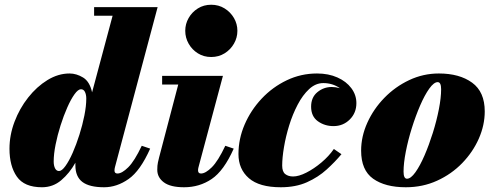

<svg xmlns="http://www.w3.org/2000/svg" viewBox="-20 -780 2088 810"><path d="M613.5 -153Q572 -59.5 522.5 -24.8Q473 10 419 10Q357.5 10 327.8 -12.2Q298 -34.5 298 -83Q298 -88.5 298 -93.5Q273.5 -49.5 238.5 -19.8Q203.5 10 157 10Q82.5 10 51.2 -34.8Q20 -79.5 20 -152.5Q20 -210 41.2 -266.2Q62.5 -322.5 98.8 -368.5Q135 -414.5 180.2 -442.2Q225.5 -470 273.5 -470Q302.5 -470 330.5 -453Q358.5 -436 368.5 -390.5L455 -713.5H377V-750H645L465 -75Q463 -67.5 463 -60.5Q463 -48 475.5 -48Q494.5 -48 521 -74.2Q547.5 -100.5 578 -165ZM344 -364Q344 -380.5 338.5 -392Q333 -403.5 321.5 -403.5Q309.5 -403.5 294.2 -382.2Q279 -361 263.8 -326.5Q248.5 -292 235.5 -251Q222.5 -210 214.5 -170Q206.5 -130 206.5 -98.5Q206.5 -81.5 212.2 -70Q218 -58.5 229 -58.5Q241 -58.5 256.2 -79.8Q271.5 -101 286.8 -135.8Q302 -170.5 315 -211.5Q328 -252.5 336 -292.8Q344 -333 344 -364Z M761.5 -650Q761.5 -679 775.8 -704Q790 -729 814.8 -744.5Q839.5 -760 871 -760Q902.5 -760 927.5 -744.5Q952.5 -729 967 -704Q981.5 -679 981.5 -650Q981.5 -621 967 -595.8Q952.5 -570.5 927.5 -555Q902.5 -539.5 871 -539.5Q839.5 -539.5 814.8 -555Q790 -570.5 775.8 -595.8Q761.5 -621 761.5 -650ZM966 -153Q924.5 -59.5 873 -24.8Q821.5 10 756.5 10Q699 10 671.2 -10.8Q643.5 -31.5 643.5 -63.5Q643.5 -82.5 646.2 -94.5Q649 -106.5 651 -115L732 -423.5H664V-460H920.5L819.5 -82.5Q818.5 -78.5 817 -72.8Q815.5 -67 815.5 -61.5Q815.5 -48 828 -48Q847 -48 873.5 -74.2Q900 -100.5 930.5 -165Z M1420.5 -129.5Q1393.5 -97 1358 -64.8Q1322.5 -32.5 1275 -11.2Q1227.5 10 1164.5 10Q1074 10 1030 -28.2Q986 -66.5 986 -130Q986 -194 1012 -254.5Q1038 -315 1083.8 -363.8Q1129.5 -412.5 1189.5 -441.2Q1249.5 -470 1317.5 -470Q1366 -470 1403.5 -453.2Q1441 -436.5 1462.2 -408Q1483.5 -379.5 1483.5 -345Q1483.5 -303.5 1455.5 -275.8Q1427.5 -248 1387 -248Q1349.5 -248 1321 -268.5Q1292.5 -289 1292.5 -330Q1292.5 -369.5 1319 -391.2Q1345.5 -413 1379.5 -413Q1395.5 -413 1414 -408Q1383 -429.5 1344 -429.5Q1311.5 -429.5 1284.2 -404.2Q1257 -379 1235.8 -338.5Q1214.5 -298 1200 -251Q1185.5 -204 1178 -159Q1170.5 -114 1170.5 -81.5Q1170.5 -55.5 1183.5 -45.5Q1196.5 -35.5 1216.5 -35.5Q1240.5 -35.5 1272.5 -51.8Q1304.5 -68 1336 -94.5Q1367.5 -121 1388.5 -151.5Z M1692 10Q1605 10 1554.2 -26Q1503.5 -62 1503.5 -144.5Q1503.5 -204.5 1529.8 -262.5Q1556 -320.5 1601.5 -367.2Q1647 -414 1706.2 -442Q1765.5 -470 1831.5 -470Q1918.5 -470 1971.8 -431.2Q2025 -392.5 2025 -310Q2025 -252 2000 -195.2Q1975 -138.5 1930 -92Q1885 -45.5 1824.2 -17.8Q1763.5 10 1692 10ZM1697 -26Q1713 -26 1732.5 -53.2Q1752 -80.5 1771 -124.5Q1790 -168.5 1806 -219.5Q1822 -270.5 1831.5 -319.2Q1841 -368 1841 -403.5Q1841 -433.5 1826.5 -433.5Q1810.5 -433.5 1791 -406.2Q1771.5 -379 1752.5 -335Q1733.5 -291 1717.5 -240Q1701.5 -189 1692 -140.2Q1682.5 -91.5 1682.5 -56Q1682.5 -26 1697 -26Z"/></svg>

Font: Bodoni* 06pt Fatface
Style: Italic
Weight: 900
Italic angle: -13°
Version: Version 2.3